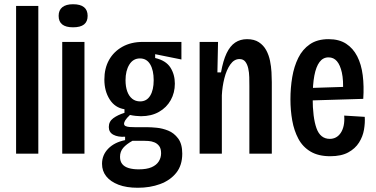

<svg xmlns="http://www.w3.org/2000/svg" viewBox="-20 -726 1774 907"><path d="M56 0V-698H161V0Z M274 0V-528H379V0ZM325 -597Q291 -597 274 -610.5Q257 -624 257 -651Q257 -678 274.5 -692Q292 -706 325 -706Q360 -706 377 -692Q394 -678 394 -651Q394 -624 377 -610.5Q360 -597 325 -597Z M631 161Q577 161 539.5 146.5Q502 132 482 107Q462 82 462 48Q462 6 491.5 -24Q521 -54 571 -64V-80Q537 -78 515.5 -89.5Q494 -101 494 -126Q494 -152 515 -167.5Q536 -183 568 -193V-210Q523 -217 498 -256.5Q473 -296 473 -350Q473 -403 495 -442.5Q517 -482 558 -505Q599 -528 655 -528H837V-445L713 -470V-452Q764 -440 785 -407Q806 -374 806 -331Q806 -288 786.5 -253Q767 -218 731 -197.5Q695 -177 646 -177Q636 -177 621.5 -178.5Q607 -180 594 -183Q578 -168 572 -158Q566 -148 566 -142Q566 -134 573 -130.5Q580 -127 592.5 -126Q605 -125 623 -125H680Q694 -125 720.5 -122.5Q747 -120 774.5 -109Q802 -98 821.5 -72Q841 -46 841 0Q841 55 812.5 90.5Q784 126 736.5 143.5Q689 161 631 161ZM635 74Q673 74 696 64Q719 54 730 36.5Q741 19 741 -2Q741 -24 732 -36Q723 -48 709.5 -53.5Q696 -59 681.5 -60Q667 -61 657 -61H606Q577 -45 562 -27.5Q547 -10 547 15Q547 36 557.5 49Q568 62 588 68Q608 74 635 74ZM642 -247Q673 -247 689.5 -274Q706 -301 706 -347Q706 -394 689.5 -422Q673 -450 641 -450Q609 -450 591 -421Q573 -392 573 -347Q573 -317 581 -294.5Q589 -272 604.5 -259.5Q620 -247 642 -247Z M923 0V-346V-528H1010L1007 -384H1024Q1034 -440 1050.5 -474.5Q1067 -509 1091 -525Q1115 -541 1147 -541Q1181 -541 1203 -526.5Q1225 -512 1237.5 -489Q1250 -466 1255.5 -439Q1261 -412 1262.5 -385.5Q1264 -359 1264 -338V0H1158V-319Q1158 -339 1157.5 -361.5Q1157 -384 1152.5 -403.5Q1148 -423 1138.5 -435Q1129 -447 1111 -447Q1086 -447 1068 -421.5Q1050 -396 1040 -356.5Q1030 -317 1028 -276V0Z M1540 12Q1484 12 1447 -10Q1410 -32 1389.5 -70.5Q1369 -109 1360.5 -157Q1352 -205 1352 -257Q1352 -311 1360.5 -361.5Q1369 -412 1389 -452.5Q1409 -493 1444 -517Q1479 -541 1532 -541Q1582 -541 1615 -519.5Q1648 -498 1667.5 -460Q1687 -422 1693.5 -370.5Q1700 -319 1696 -259L1431 -251V-310L1619 -316L1600 -291Q1603 -347 1595 -383Q1587 -419 1571.5 -437Q1556 -455 1532 -455Q1506 -455 1489.5 -433Q1473 -411 1465 -369Q1457 -327 1457 -264Q1457 -171 1475 -120.5Q1493 -70 1538 -70Q1554 -70 1567 -77Q1580 -84 1589.5 -98Q1599 -112 1603.5 -132.5Q1608 -153 1606 -180L1703 -174Q1705 -146 1699.5 -113.5Q1694 -81 1676 -52.5Q1658 -24 1625 -6Q1592 12 1540 12Z"/></svg>

Font: Bricolage Grotesque Condensed Medium
Style: Regular
Weight: 500
Width: 3
Designer: Mathieu Triay
Foundry: Atelier Triay
Version: Version 1.000;gftools[0.9.30]